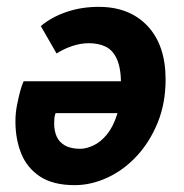

<svg xmlns="http://www.w3.org/2000/svg" viewBox="-20 -528 536 560"><path d="M198 12Q135 12 97 -13Q59 -38 42 -80Q25 -122 25 -174Q25 -198 29.5 -221Q34 -244 39 -262.5Q44 -281 49 -291H362L351 -198H142Q139 -189 138.5 -182.5Q138 -176 138 -167Q138 -147 145 -130.5Q152 -114 169 -104Q186 -94 214 -94Q232 -94 253 -104Q274 -114 292 -136Q310 -158 321.5 -194Q333 -230 333 -281Q333 -329 321 -355.5Q309 -382 288 -392Q267 -402 239 -402Q215 -402 190 -393.5Q165 -385 145 -372L99 -452Q130 -478 173.5 -493Q217 -508 268 -508Q358 -508 410.5 -452Q463 -396 463 -296Q463 -227 440 -170.5Q417 -114 379 -73Q341 -32 293.5 -10Q246 12 198 12Z"/></svg>

Font: Source Sans 3
Style: Bold Italic
Weight: 700
Italic angle: -11°
Designer: Paul D. Hunt
Foundry: Adobe
Version: Version 3.052;hotconv 1.1.0;makeotfexe 2.6.0